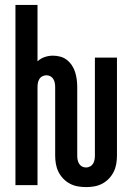

<svg xmlns="http://www.w3.org/2000/svg" viewBox="-20 -755 540 783"><path d="M331 8Q314 8 297 5Q280 2 265 -6Q250 -14 238 -26.5Q226 -39 218.5 -54Q211 -69 208 -86Q205 -103 205 -120V-400Q205 -408 203.5 -416.5Q202 -425 197.5 -432.5Q193 -440 185.5 -444Q178 -448 169 -448Q161 -448 153 -444Q145 -440 140.5 -432.5Q136 -425 134.5 -416.5Q133 -408 133 -400V0H43V-735H133V-505Q146 -517 162.5 -522.5Q179 -528 196 -528Q211 -528 226 -524Q241 -520 253 -510.5Q265 -501 273.5 -488Q282 -475 286.5 -460.5Q291 -446 293 -430.5Q295 -415 295 -400V-120Q295 -112 296.5 -103.5Q298 -95 302.5 -87.5Q307 -80 314.5 -76Q322 -72 331 -72Q339 -72 347 -76Q355 -80 359.5 -87.5Q364 -95 365.5 -103.5Q367 -112 367 -120V-520H457V-120Q457 -103 454 -86Q451 -69 443.5 -54Q436 -39 424 -26.5Q412 -14 397 -6Q382 2 365 5Q348 8 331 8Z"/></svg>

Font: Iosevka SS04 Medium
Style: Regular
Weight: 500
Monospace: yes
Designer: Belleve Invis
Foundry: Belleve Invis
Version: Version 19.0.0; ttfautohint (v1.8.4)